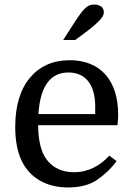

<svg xmlns="http://www.w3.org/2000/svg" viewBox="-20 -815 584 845"><path d="M311 -639 349 -667C412 -714 437 -740 437 -760C437 -784 420 -795 392 -795C364 -795 346 -775 307 -715L258 -639ZM497 -264C500 -291 500 -298 500 -311C500 -460 423 -550 287 -550C213 -550 155 -524 112 -473C69 -422 47 -349 47 -256C47 -199 56 -147 76 -106C113 -30 187 10 279 10C332 10 375 -1 408 -24C441 -47 470 -74 493 -106L461 -130C420 -85 368 -57 305 -57C248 -57 195 -82 168 -143C155 -175 148 -215 148 -264ZM281 -496C357 -496 399 -442 399 -346V-313H149C157 -435 201 -496 281 -496Z"/></svg>

Font: Domine
Style: Regular
Weight: 400
Designer: Pablo Impallari, Rodrigo Fuenzalida, Brenda Gallo
Foundry: Pablo Impallari, Rodrigo Fuenzalida, Brenda Gallo
Version: Version 2.000